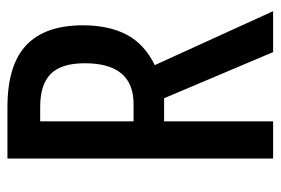

<svg xmlns="http://www.w3.org/2000/svg" viewBox="-139 -615 754 516"><g transform="rotate(-90 238.0 -357.0)"><path d="M208 -714Q321 -714 374.5 -663.5Q428 -613 428 -511Q428 -442 403 -394Q378 -346 321 -318L466 0H356L232 -293H170V0H70V-714ZM209 -626H170V-375H216Q326 -375 326 -506Q326 -569 297.5 -597.5Q269 -626 209 -626Z"/></g></svg>

Font: Noto Sans Lao UI ExtCond Med
Style: Regular
Weight: 500
Width: 2
Designer: Monotype Design Team
Foundry: Monotype Imaging Inc.
Version: Version 2.000; ttfautohint (v1.8.4.7-5d5b)